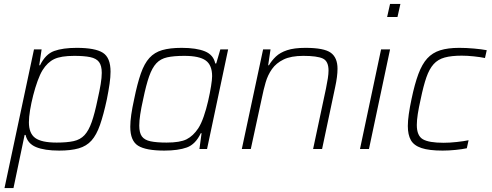

<svg xmlns="http://www.w3.org/2000/svg" viewBox="-20 -763 2520 983"><path d="M3 200 154 -510H193L181 -429H185Q213 -486 257.5 -502Q302 -518 373 -518Q467 -518 506.5 -493Q546 -468 546 -396Q546 -369 541 -334Q536 -299 527 -254Q510 -175 492 -123.5Q474 -72 448.5 -43.5Q423 -15 383 -3.5Q343 8 283 8Q208 8 164.5 -10Q121 -28 111 -72H106L49 200ZM270 -33Q323 -33 357 -40.5Q391 -48 412.5 -71Q434 -94 449.5 -138Q465 -182 480 -255Q490 -299 495.5 -332.5Q501 -366 501 -390Q501 -427 487 -445.5Q473 -464 442 -470.5Q411 -477 360 -477Q292 -477 257.5 -460.5Q223 -444 198 -404Q185 -383 172.5 -348.5Q160 -314 150 -275Q140 -236 134 -199.5Q128 -163 128 -137Q128 -80 160.5 -56.5Q193 -33 270 -33Z M821 8Q727 8 687 -17Q647 -42 647 -114Q647 -141 652 -176Q657 -211 667 -256Q683 -335 701 -386.5Q719 -438 745 -466.5Q771 -495 810.5 -506.5Q850 -518 910 -518Q986 -518 1029.5 -500Q1073 -482 1082 -438H1087L1108 -510H1148L1040 0H1001L1012 -81H1008Q981 -24 936.5 -8Q892 8 821 8ZM833 -33Q902 -33 935.5 -50Q969 -67 995 -106Q1010 -129 1023 -166.5Q1036 -204 1045.5 -245.5Q1055 -287 1060.5 -321.5Q1066 -356 1066 -373Q1066 -430 1033 -453.5Q1000 -477 924 -477Q870 -477 836 -469.5Q802 -462 780.5 -439Q759 -416 743.5 -372Q728 -328 713 -255Q703 -211 698 -177.5Q693 -144 693 -120Q693 -83 706.5 -64.5Q720 -46 751 -39.5Q782 -33 833 -33Z M1218 0 1327 -510H1365L1353 -429H1357Q1371 -453 1392.5 -473.5Q1414 -494 1450 -506Q1486 -518 1544 -518Q1639 -518 1673.5 -493Q1708 -468 1708 -411Q1708 -372 1696 -317L1629 0H1583L1649 -310Q1655 -339 1658.5 -362Q1662 -385 1662 -402Q1662 -450 1632.5 -463.5Q1603 -477 1533 -477Q1470 -477 1432 -458.5Q1394 -440 1372.5 -409.5Q1351 -379 1340 -341Q1329 -303 1321 -263L1264 0Z M1962 -676 1977 -743H2030L2015 -676ZM1823 0 1931 -510H1977L1869 0Z M2246 8Q2177 8 2138 -5Q2099 -18 2083.5 -45.5Q2068 -73 2068 -118Q2068 -144 2073 -179Q2078 -214 2087 -256Q2103 -333 2122 -384Q2141 -435 2167.5 -464Q2194 -493 2233.5 -505.5Q2273 -518 2331 -518Q2367 -518 2406.5 -514.5Q2446 -511 2472 -506L2463 -466Q2439 -471 2405.5 -474.5Q2372 -478 2344 -478Q2291 -478 2256.5 -468.5Q2222 -459 2200 -434.5Q2178 -410 2163 -367Q2148 -324 2134 -256Q2124 -212 2119 -179.5Q2114 -147 2114 -123Q2114 -68 2145 -50Q2176 -32 2251 -32Q2282 -32 2318.5 -36Q2355 -40 2379 -45L2370 -4Q2347 1 2312.5 4.5Q2278 8 2246 8Z"/></svg>

Font: Saira ExtraLight
Style: Italic
Weight: 200
Italic angle: -12°
Designer: Hector Gatti with collaboration of the Omnibus-Type team
Foundry: Omnibus-Type
Version: Version 1.100; ttfautohint (v1.8.3)